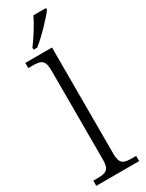

<svg xmlns="http://www.w3.org/2000/svg" viewBox="-248 -993 781 1028"><g transform="rotate(-30 142.5 -479.5)"><path d="M84 -812V-799H106C153 -835 228 -914 253 -949V-959H175C154 -914 113 -850 84 -812ZM10 0H275V-32H254C197 -32 175 -39 175 -105V-760H10V-728H36C87 -728 111 -721 111 -655V-105C111 -39 89 -32 31 -32H10Z"/></g></svg>

Font: Noto Serif Georgian Light
Style: Regular
Weight: 300
Designer: Monotype Design Team, Akaki Razmadze
Foundry: Google LLC
Version: Version 2.003